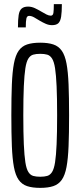

<svg xmlns="http://www.w3.org/2000/svg" viewBox="-20 -903 391 931"><path d="M175 8Q137 8 111.5 -0.5Q86 -9 70.5 -31Q55 -53 47.5 -93Q40 -133 37.5 -194.5Q35 -256 35 -344Q35 -432 37.5 -493.5Q40 -555 47.5 -595Q55 -635 70.5 -657Q86 -679 111.5 -687.5Q137 -696 175 -696Q213 -696 238.5 -687.5Q264 -679 279.5 -657Q295 -635 302.5 -595Q310 -555 312.5 -493.5Q315 -432 315 -344Q315 -256 312.5 -194.5Q310 -133 302.5 -93Q295 -53 279.5 -31Q264 -9 238.5 -0.5Q213 8 175 8ZM175 -46Q195 -46 209 -50Q223 -54 232.5 -69Q242 -84 247 -116Q252 -148 254.5 -203.5Q257 -259 257 -344Q257 -429 254.5 -484.5Q252 -540 247 -572Q242 -604 232.5 -619Q223 -634 209 -638Q195 -642 175 -642Q155 -642 141 -638Q127 -634 117.5 -619Q108 -604 103 -572Q98 -540 95.5 -484.5Q93 -429 93 -344Q93 -259 95.5 -203.5Q98 -148 103 -116Q108 -84 117.5 -69Q127 -54 141 -50Q155 -46 175 -46ZM67 -770Q67 -808 70.5 -830Q74 -852 85 -861.5Q96 -871 116 -871Q133 -871 149 -863.5Q165 -856 180 -847Q193 -839 205 -833Q217 -827 226 -827Q237 -827 239 -840.5Q241 -854 241 -883H280Q280 -845 276.5 -822.5Q273 -800 263 -790.5Q253 -781 232 -781Q217 -781 202 -787.5Q187 -794 172 -803Q159 -811 146 -818.5Q133 -826 121 -826Q111 -826 108 -813.5Q105 -801 105 -770Z"/></svg>

Font: Saira UltraCondensed
Style: Regular
Weight: 400
Width: 1
Designer: Hector Gatti with collaboration of the Omnibus-Type team
Foundry: Omnibus-Type
Version: Version 1.101